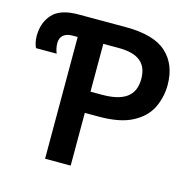

<svg xmlns="http://www.w3.org/2000/svg" viewBox="-105 -820 934 926"><g transform="rotate(15 362.5 -357.0)"><path d="M327.1 0V-263.2H397.9C467.8 -263.2 523.4 -273.9 564.5 -295.9C605.5 -317.4 634.8 -346.2 652.3 -381.8C669.4 -417.5 678.2 -455.6 678.2 -496.1C678.2 -564 657.2 -617.7 614.7 -656.2C572.3 -694.8 504.4 -713.9 412.1 -713.9H174.8C114.3 -713.9 71.3 -699.7 45.4 -670.9C19.5 -642.1 6.8 -605.5 6.8 -561C6.8 -538.1 12.7 -516.1 19 -503.9H122.1C118.2 -513.7 111.8 -531.2 111.8 -554.2C111.8 -585 130.4 -607.9 172.9 -607.9H199.2V0ZM327.1 -369.1V-607.9H403.8C502.9 -607.9 547.9 -569.3 547.9 -491.2C547.9 -403.8 488.8 -369.1 384.8 -369.1Z"/></g></svg>

Font: Noto Reveo Sans
Style: Regular
Weight: 600
Designer: Monotype Design Team
Foundry: Monotype Imaging Inc.
Version: Version 2.007